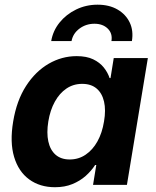

<svg xmlns="http://www.w3.org/2000/svg" viewBox="-20 -781 659 811"><path d="M212.4 9.8Q148.4 9.8 103.3 -23.2Q58.1 -56.2 39.6 -118.2Q21 -180.2 35.6 -267.6Q50.3 -356.4 90.1 -418Q129.9 -479.5 185.5 -511.7Q241.2 -543.9 303.7 -543.9Q345.7 -543.9 373.5 -530.5Q401.4 -517.1 418.2 -496.1Q435.1 -475.1 442.9 -451.2H446.8L460.4 -535.6H604.5L516.1 0H373L386.7 -84H381.8Q365.7 -59.1 341.8 -37.8Q317.9 -16.6 285.6 -3.4Q253.4 9.8 212.4 9.8ZM274.4 -107.4Q312 -107.4 341.8 -127.7Q371.6 -147.9 391.6 -183.8Q411.6 -219.7 419.4 -268.1Q427.7 -316.4 419.4 -352.1Q411.1 -387.7 387.9 -407.2Q364.7 -426.8 327.1 -426.8Q290 -426.8 260.7 -407Q231.4 -387.2 211.7 -351.6Q191.9 -315.9 184.1 -268.1Q176.3 -219.7 184.1 -183.6Q191.9 -147.5 214.8 -127.4Q237.8 -107.4 274.4 -107.4ZM392.1 -761.2Q441.4 -761.2 476.6 -740.7Q511.7 -720.2 528.1 -685.5Q544.4 -650.9 537.1 -607.4H450.7Q456.1 -639.6 435.1 -660.2Q414.1 -680.7 378.9 -680.7Q343.3 -680.7 315.7 -660.2Q288.1 -639.6 282.2 -607.4H196.3Q203.6 -650.9 231.4 -685.5Q259.3 -720.2 301.3 -740.7Q343.3 -761.2 392.1 -761.2Z"/></svg>

Font: Inter 20pt
Style: Bold Italic
Weight: 700
Italic angle: -9.3988°
Version: Version 4.001;git-66647c0bb